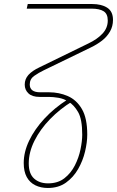

<svg xmlns="http://www.w3.org/2000/svg" viewBox="-20 -720 582 955"><path d="M218 215Q183 215 155.5 201.5Q128 188 113 160.5Q98 133 98 91Q98 36 125 -20.5Q152 -77 201 -130Q250 -183 316 -225L340 -216Q278 -178 229 -127.5Q180 -77 151.5 -20Q123 37 123 93Q123 144 149.5 168Q176 192 219 192Q268 192 300.5 166.5Q333 141 352.5 102.5Q372 64 380.5 22.5Q389 -19 389 -50Q389 -127 368.5 -162.5Q348 -198 321 -214Q298 -229 271 -233.5Q244 -238 223 -238H177Q140 -238 121.5 -255.5Q103 -273 103 -299Q103 -327 121.5 -347.5Q140 -368 176 -385L420 -504Q464 -525 490 -553Q516 -581 516 -618Q516 -651 495.5 -664Q475 -677 435 -677H113L118 -700H438Q485 -700 513.5 -681.5Q542 -663 542 -621Q542 -589 527 -563Q512 -537 487.5 -518Q463 -499 432 -484L197 -370Q172 -358 150 -342.5Q128 -327 128 -300Q128 -261 180 -261H224Q274 -261 317.5 -242Q361 -223 387.5 -177.5Q414 -132 414 -51Q414 -12 403 34Q392 80 368.5 121Q345 162 308 188.5Q271 215 218 215Z"/></svg>

Font: MuseoModerno Thin
Style: Italic
Weight: 100
Italic angle: -9°
Designer: Pablo Cosgaya, Héctor Gatti, Marcela Romero, and the Authors of The MuseoModerno Project.
Foundry: Omnibus-Type Team
Version: Version 1.003